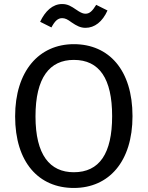

<svg xmlns="http://www.w3.org/2000/svg" viewBox="-20 -920 732 952"><path d="M404 -782C449 -782 488 -812 513 -868L457 -896C438 -865 424 -852 404 -852C399 -852 393 -853 388 -855C377 -859 362 -869 358 -872C333 -889 316 -900 288 -900C241 -900 204 -865 179 -812L235 -784C252 -816 267 -830 288 -830C303 -830 315 -824 335 -809C360 -792 379 -782 404 -782ZM346 -701C173 -701 55 -567 55 -343C55 -115 172 12 346 12C520 12 637 -119 637 -344C637 -573 520 -701 346 -701ZM346 -623C473 -623 536 -530 536 -344C536 -159 473 -66 346 -66C227 -66 156 -152 156 -343C156 -535 226 -623 346 -623Z"/></svg>

Font: Fira Sans
Style: Regular
Weight: 400
Designer: Carrois Corporate & Edenspiekermann AG
Foundry: Carrois Corporate GbR & Edenspiekermann AG
Version: Version 4.203